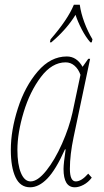

<svg xmlns="http://www.w3.org/2000/svg" viewBox="-20 -786 440 816"><path d="M26 -149Q26 -232 56 -325.5Q86 -419 140.5 -482.5Q195 -546 264 -546Q306 -546 331 -502L355 -536H363L293 -204Q277 -128 277 -69Q277 -15 302 -15Q326 -15 355 -48L370 -31Q355 -11 335 -0.5Q315 10 298 10Q250 10 250 -68Q250 -90 259 -151H256Q217 -64 181 -27Q145 10 108 10Q66 10 46 -32.5Q26 -75 26 -149ZM288 -307 322 -468Q313 -493 296.5 -507Q280 -521 259 -521Q201 -521 154 -459Q107 -397 80.5 -309Q54 -221 54 -149Q54 -87 69 -51Q84 -15 110 -15Q140 -15 176.5 -60.5Q213 -106 243.5 -175Q274 -244 288 -307ZM195 -619Q268 -703 294 -766H319Q324 -730 338.5 -691Q353 -652 373 -619L370 -606H364Q344 -629 327 -662Q310 -695 301 -723Q263 -661 198 -606H192Z"/></svg>

Font: Noto Serif CondThin
Style: Italic
Weight: 250
Width: 3
Italic angle: -12°
Designer: Monotype Design Team
Foundry: Monotype Imaging Inc.
Version: Version 1.001